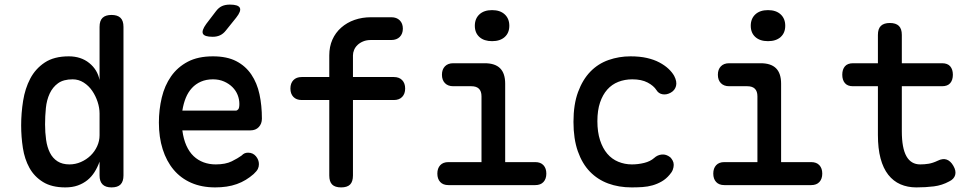

<svg xmlns="http://www.w3.org/2000/svg" viewBox="-20 -805 4240 835"><path d="M465 10Q439 10 426 -3Q413 -16 413 -42V-102Q404 -77 391 -56.5Q378 -36 360 -21.5Q342 -7 318.5 1.5Q295 10 264 10Q205 10 167 -13.5Q129 -37 108 -75Q87 -113 79.5 -161.5Q72 -210 72 -260Q72 -313 80.5 -366.5Q89 -420 111.5 -463Q134 -506 174.5 -533Q215 -560 279 -560Q332 -560 368 -531Q404 -502 413 -457V-688Q413 -715 426 -727.5Q439 -740 465 -740Q491 -740 504 -727.5Q517 -715 517 -688V-42Q517 -16 504.5 -3Q492 10 465 10ZM282 -90Q308 -90 332 -100.5Q356 -111 374 -128.5Q392 -146 402.5 -169Q413 -192 413 -217V-311Q413 -336 404.5 -362Q396 -388 381 -410Q366 -432 344 -446Q322 -460 296 -460Q256 -460 232.5 -443Q209 -426 196 -398Q183 -370 179.5 -335Q176 -300 176 -264Q176 -229 180.5 -197Q185 -165 197 -141Q209 -117 230 -103.5Q251 -90 282 -90Z M1059 -141Q1080 -141 1093 -125.5Q1106 -110 1106 -91Q1106 -80 1101.5 -70.5Q1097 -61 1083 -48Q1067 -34 1049 -23Q1031 -12 1010 -4.5Q989 3 965.5 6.5Q942 10 916 10Q857 10 811.5 -10Q766 -30 735 -67Q704 -104 687.5 -156Q671 -208 671 -272Q671 -328 683.5 -380.5Q696 -433 724 -473Q752 -513 796.5 -536.5Q841 -560 906 -560Q967 -560 1007.5 -539Q1048 -518 1073 -481Q1098 -444 1108.5 -395Q1119 -346 1119 -289Q1119 -267 1105.5 -252.5Q1092 -238 1069 -238H773Q778 -200 790.5 -172Q803 -144 822 -126Q841 -108 865.5 -99Q890 -90 918 -90Q961 -90 988 -103.5Q1015 -117 1030 -128Q1038 -136 1044.5 -138.5Q1051 -141 1059 -141ZM773 -324H1006Q1011 -324 1016 -329.5Q1021 -335 1021 -353Q1021 -373 1013.5 -392Q1006 -411 991 -426Q976 -441 954.5 -450.5Q933 -460 906 -460Q877 -460 854 -450Q831 -440 814.5 -422Q798 -404 788 -379.5Q778 -355 773 -324ZM905 -645Q869 -645 862.5 -658.5Q856 -672 877 -701L919 -756Q931 -772 945.5 -778.5Q960 -785 980 -785Q1016 -785 1023 -771Q1030 -757 1007 -728L962 -672Q951 -658 937 -651.5Q923 -645 905 -645Z M1693 -370H1515V-42Q1515 -15 1502.5 -2.5Q1490 10 1463.5 10Q1437 10 1424.5 -2.5Q1412 -15 1412 -42V-370H1292Q1269 -370 1256 -383.5Q1243 -397 1243 -420Q1243 -443 1256 -456.5Q1269 -470 1292 -470H1412V-564Q1412 -602 1425.5 -632.5Q1439 -663 1464 -685Q1489 -707 1522 -718.5Q1555 -730 1593 -730H1682Q1705 -730 1718.5 -716.5Q1732 -703 1732 -680.5Q1732 -658 1718.5 -644.5Q1705 -631 1682 -631H1593Q1574 -631 1559.5 -625Q1545 -619 1535 -609.5Q1525 -600 1520 -588Q1515 -576 1515 -564V-470H1693Q1716 -470 1729 -456.5Q1742 -443 1742 -420Q1742 -397 1729 -383.5Q1716 -370 1693 -370Z M2308 -100Q2331 -100 2343.5 -86.5Q2356 -73 2356 -50Q2356 -27 2343.5 -13.5Q2331 0 2308 0H1930Q1907 0 1894.5 -13.5Q1882 -27 1882 -50Q1882 -73 1894.5 -86.5Q1907 -100 1930 -100H2074V-386Q2074 -408 2063 -419Q2052 -430 2030 -430H1951Q1928 -430 1915 -443.5Q1902 -457 1902 -480Q1902 -503 1915 -516.5Q1928 -530 1951 -530H2088Q2133 -530 2155 -508Q2177 -486 2177 -441V-100ZM2120 -626Q2085 -626 2065 -644Q2045 -662 2045 -693Q2045 -724 2065 -742.5Q2085 -761 2120 -761Q2155 -761 2175 -742.5Q2195 -724 2195 -693Q2195 -662 2175 -644Q2155 -626 2120 -626Z M2474 -275Q2474 -351 2494 -405Q2514 -459 2547.5 -493.5Q2581 -528 2626.5 -544Q2672 -560 2722 -560Q2762 -560 2793 -553Q2824 -546 2847.5 -533.5Q2871 -521 2887 -506Q2903 -491 2912 -475Q2925 -450 2920 -431Q2915 -412 2897 -402Q2879 -392 2861.5 -395Q2844 -398 2835 -413Q2823 -432 2796.5 -446Q2770 -460 2730 -460Q2697 -460 2669 -449Q2641 -438 2621 -415.5Q2601 -393 2589.5 -359Q2578 -325 2578 -278Q2578 -231 2589.5 -195.5Q2601 -160 2621 -136.5Q2641 -113 2669 -101.5Q2697 -90 2728 -90Q2755 -90 2781.5 -96.5Q2808 -103 2825 -118Q2839 -131 2858 -133Q2877 -135 2895 -121Q2901 -115 2905.5 -106.5Q2910 -98 2910 -88Q2910 -78 2906 -67Q2902 -56 2892 -45Q2877 -27 2858 -16Q2839 -5 2818 1Q2797 7 2774 8.5Q2751 10 2727 10Q2671 10 2625 -7Q2579 -24 2545.5 -58.5Q2512 -93 2493 -147Q2474 -201 2474 -275Z M3508 -100Q3531 -100 3543.5 -86.5Q3556 -73 3556 -50Q3556 -27 3543.5 -13.5Q3531 0 3508 0H3130Q3107 0 3094.5 -13.5Q3082 -27 3082 -50Q3082 -73 3094.5 -86.5Q3107 -100 3130 -100H3274V-386Q3274 -408 3263 -419Q3252 -430 3230 -430H3151Q3128 -430 3115 -443.5Q3102 -457 3102 -480Q3102 -503 3115 -516.5Q3128 -530 3151 -530H3288Q3333 -530 3355 -508Q3377 -486 3377 -441V-100ZM3320 -626Q3285 -626 3265 -644Q3245 -662 3245 -693Q3245 -724 3265 -742.5Q3285 -761 3320 -761Q3355 -761 3375 -742.5Q3395 -724 3395 -693Q3395 -662 3375 -644Q3355 -626 3320 -626Z M4077 -530Q4101 -530 4112.5 -516.5Q4124 -503 4124 -480Q4124 -457 4112.5 -443.5Q4101 -430 4077 -430H3902V-234Q3902 -161 3922 -125.5Q3942 -90 3982 -90Q4001 -90 4019 -93Q4037 -96 4058 -106Q4080 -117 4097 -111Q4114 -105 4126 -84Q4139 -62 4134 -44Q4129 -26 4108 -16Q4077 1 4041.5 5.5Q4006 10 3965 10Q3927 10 3896 -3.5Q3865 -17 3843 -45Q3821 -73 3809.5 -116Q3798 -159 3798 -218V-430H3689Q3666 -430 3654.5 -443.5Q3643 -457 3643 -480Q3643 -503 3654.5 -516.5Q3666 -530 3690 -530H3798V-653Q3798 -680 3811 -692.5Q3824 -705 3850 -705Q3876 -705 3889 -692.5Q3902 -680 3902 -653V-530Z"/></svg>

Font: Maple Mono Medium
Style: Regular
Weight: 500
Monospace: yes
Designer: subframe7536
Version: Version 7.000